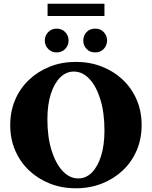

<svg xmlns="http://www.w3.org/2000/svg" viewBox="-20 -1003 817 1033"><path d="M388 10Q312 10 248 -15.5Q184 -41 136 -86.5Q88 -132 61.5 -194Q35 -256 35 -330Q35 -404 61.5 -466Q88 -528 136 -573.5Q184 -619 248 -644.5Q312 -670 388 -670Q464 -670 528.5 -644.5Q593 -619 641 -573.5Q689 -528 715.5 -466Q742 -404 742 -330Q742 -256 715.5 -194Q689 -132 641 -86.5Q593 -41 528.5 -15.5Q464 10 388 10ZM401 -43Q443 -43 474.5 -75Q506 -107 524 -164.5Q542 -222 542 -301Q542 -397 520 -468Q498 -539 461 -578.5Q424 -618 377 -618Q336 -618 304 -586.5Q272 -555 253.5 -497.5Q235 -440 235 -361Q235 -265 257.5 -193.5Q280 -122 317.5 -82.5Q355 -43 401 -43ZM236 -917V-983H542V-917ZM285 -721Q257 -721 239 -740Q221 -759 221 -785Q221 -811 239 -830Q257 -849 285 -849Q313 -849 331 -830Q349 -811 349 -785Q349 -759 331 -740Q313 -721 285 -721ZM492 -721Q463 -721 445.5 -740Q428 -759 428 -785Q428 -811 445.5 -830Q463 -849 492 -849Q521 -849 538.5 -830Q556 -811 556 -785Q556 -759 538.5 -740Q521 -721 492 -721Z"/></svg>

Font: Spectral SC ExtraBold
Style: Regular
Weight: 800
Designer: Jean-Baptiste Levee
Foundry: Production Type
Version: Version 2.001